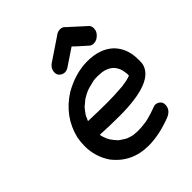

<svg xmlns="http://www.w3.org/2000/svg" viewBox="-218 -898 1044 1044"><g transform="rotate(-45 303.5 -376.5)"><path d="M316 18Q187 18 112 -79Q67 -145 67 -226Q67 -257 73 -289Q104 -417 221 -491Q313 -543 403 -543Q500 -543 555 -491Q607 -439 607 -354V-339Q607 -331 606 -322Q584 -208 318 -208Q242 -208 169 -212L170 -205L174 -191L182 -170L189 -158V-157Q202 -138 219 -120L224 -116L255 -96Q256 -96 257.5 -95Q259 -94 261 -93.5Q263 -93 264 -92Q277 -87 294 -83Q299 -83 301 -82L331 -80Q350 -80 369 -82Q374 -82 374 -83Q406 -83 484 -112Q492 -115 499 -115Q510 -115 523 -106Q537 -95 537 -77Q537 -71 536 -65Q530 -33 491 -18Q396 18 316 18ZM318 -307Q377 -307 439 -312Q443 -313 448 -313Q448 -314 450 -314Q481 -317 507 -327H508Q509 -330 509 -335Q509 -346 505 -365V-367Q505 -369 504 -370V-371Q499 -389 493 -397V-398Q487 -408 479 -416L477 -418Q466 -428 454 -433L450 -435Q434 -442 417 -444L386 -446Q364 -446 353 -444L321 -436Q291 -430 256 -408Q253 -408 249 -403H248Q240 -397 233 -390L218 -378Q203 -360 195 -348L194 -347Q194 -346 193 -346Q187 -336 183.5 -326.5Q180 -317 176 -310Q259 -307 318 -307ZM422 -771Q441 -771 453 -756L540 -677Q556 -665 556 -646Q556 -641 555 -635Q553 -622 544 -611Q524 -586 496 -586Q484 -586 474 -593Q408 -651 400 -660Q399 -659 300 -593Q288 -586 276 -586Q269 -586 262 -588Q234 -599 234 -625Q234 -630 235 -636Q240 -662 268 -678L384 -756Q402 -771 422 -771Z"/></g></svg>

Font: Bad Comic
Style: Italic
Weight: 400
Italic angle: -11°
Designer: GGBotNet
Foundry: GGBotNet
Version: 0.95